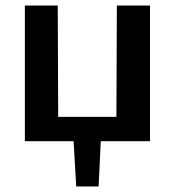

<svg xmlns="http://www.w3.org/2000/svg" viewBox="-20 -511 633 695"><path d="M189 -491 191 0H70V-491ZM414 -88 412 0H184L182 -88ZM523 -491V0H401L403 -491ZM345 -5 337 164H256L246 -5Z"/></svg>

Font: Exo 2 SemiBold
Style: Regular
Weight: 600
Designer: Natanael Gama
Foundry: Natanael Gama
Version: Version 2.010